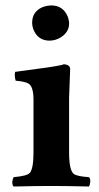

<svg xmlns="http://www.w3.org/2000/svg" viewBox="-20 -678 362 700"><path d="M231.9 -122.1Q231.9 -57.1 249 -43.9Q261.7 -34.7 304.2 -32.2Q312.5 -23.9 307.1 -4.4Q305.7 0 304.2 2Q217.8 0 167 0Q113.8 0 30.8 2H29.8Q21.5 -6.3 26.9 -25.4Q28.3 -29.8 29.8 -32.2Q78.1 -36.1 88.9 -47.9Q102.1 -64 102.1 -122.1V-314Q102.1 -361.3 84.5 -373Q71.3 -380.9 37.1 -383.8Q31.7 -401.9 35.2 -416Q186 -435.5 206.1 -441.4Q210.4 -442.9 212.9 -443.8Q234.9 -442.4 235.8 -426.8Q235.8 -425.3 231.9 -321.3ZM97.2 -596.2Q97.7 -634.8 132.8 -650.9Q148.4 -657.7 167 -658.2Q209.5 -658.2 226.6 -618.2Q231.9 -604.5 231.9 -591.8Q231.9 -561 201.2 -541.5Q182.6 -530.3 161.1 -529.8Q118.7 -529.8 102.1 -569.8Q97.2 -583 97.2 -596.2Z"/></svg>

Font: Linux Libertine O
Style: Bold
Weight: 700
Designer: Philipp H. Poll
Foundry: Philipp H. Poll
Version: Version 5.0.0